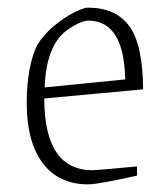

<svg xmlns="http://www.w3.org/2000/svg" viewBox="-20 -473 429 503"><path d="M50 -204Q50 -253 58 -294Q66 -335 80 -359Q96 -384 122 -405.5Q148 -427 173.5 -440Q199 -453 210 -453Q283 -453 318.5 -405Q354 -357 355 -239L96 -215Q96 -27 223 -27Q232 -27 339 -37V-13Q237 10 211 10Q134 10 92 -45.5Q50 -101 50 -204ZM308 -265Q305 -419 211 -419Q201 -419 185 -411.5Q169 -404 153 -392Q101 -352 97 -244Z"/></svg>

Font: Grenze ExtraLight
Style: Regular
Weight: 275
Designer: Renata Polastri
Foundry: Omnibus-Type
Version: Version 1.002; ttfautohint (v1.8)